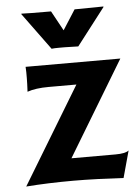

<svg xmlns="http://www.w3.org/2000/svg" viewBox="-53 -784 607 833"><g transform="rotate(-5 250.0 -367.5)"><path d="M70.8 -487.3 69.8 -510.3H482.4L233.4 -97.7H425.3Q468.3 -97.7 483.4 -109.9L451.2 7.3Q429.7 5.9 399.4 4.9L338.9 2Q282.7 0 232.9 0Q122.6 0 27.3 7.3L282.7 -414.6H161.6Q105 -414.6 68.8 -401.9Q70.8 -439.9 70.8 -460.9ZM246.1 -580.1H221.2Q200.7 -580.1 189 -578.6L70.8 -740.2L72.3 -741.7Q95.7 -740.2 200.7 -740.2L248 -653.8L303.2 -740.2L427.7 -741.7L429.7 -740.2L305.2 -578.6Z"/></g></svg>

Font: HammersmithOne
Style: Regular
Weight: 400
Designer: Nicole Fally
Foundry: Nicole Fally
Version: Version 1.003